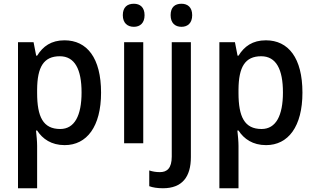

<svg xmlns="http://www.w3.org/2000/svg" viewBox="-20 -764 1680 1024"><path d="M324 -549C253 -549 209 -517 178 -467H173L159 -539H76V240H178V14C178 -9 175 -41 172 -68H178C207 -23 254 10 325 10C443 10 519 -89 519 -270C519 -455 444 -549 324 -549ZM299 -464C379 -464 415 -394 415 -271C415 -148 378 -76 301 -76C210 -76 178 -141 178 -268V-287C179 -407 213 -464 299 -464Z M694 -744C659 -744 635 -726 635 -683C635 -641 660 -621 694 -621C727 -621 751 -641 751 -683C751 -725 727 -744 694 -744ZM744 -539H642V0H744Z M890 -683C890 -641 914 -621 948 -621C981 -621 1005 -641 1005 -683C1005 -725 981 -744 948 -744C913 -744 890 -726 890 -683ZM849 240C952 240 998 179 998 74V-539H896V71C896 133 871 154 833 154C812 154 794 151 776 145V229C794 236 820 240 849 240Z M1398 -549C1327 -549 1283 -517 1252 -467H1247L1233 -539H1150V240H1252V14C1252 -9 1249 -41 1246 -68H1252C1281 -23 1328 10 1399 10C1517 10 1593 -89 1593 -270C1593 -455 1518 -549 1398 -549ZM1373 -464C1453 -464 1489 -394 1489 -271C1489 -148 1452 -76 1375 -76C1284 -76 1252 -141 1252 -268V-287C1253 -407 1287 -464 1373 -464Z"/></svg>

Font: Noto Sans Gujarati SemiCondensed Medium
Style: Regular
Weight: 500
Width: 4
Designer: Jelle Bosma - Monotype Design Team, Universal Thirst
Foundry: Monotype Imaging Inc.
Version: Version 2.106